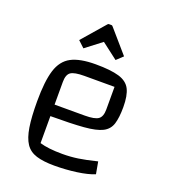

<svg xmlns="http://www.w3.org/2000/svg" viewBox="-132 -804 800 909"><g transform="rotate(20 267.5 -350.0)"><path d="M246 9Q191 9 155.5 -2Q120 -13 101 -41.5Q82 -70 74 -120.5Q66 -171 66 -250Q66 -351 83.5 -407Q101 -463 144.5 -486Q188 -509 267 -509Q343 -509 385 -496.5Q427 -484 443 -452.5Q459 -421 459 -363Q459 -310 449 -278Q439 -246 408.5 -230.5Q378 -215 316 -210Q254 -205 149 -205H119V-263H301Q351 -263 369 -276Q387 -289 387 -325V-439H235Q185 -439 167 -426.5Q149 -414 149 -377V-69Q192 -56 263 -56Q303 -56 341 -61.5Q379 -67 435 -81L446 -20Q412 -6 357.5 1.5Q303 9 246 9ZM186 -560 154 -590 252 -703Q256 -709 261 -709H273Q278 -709 282 -703L380 -590L348 -560L267 -622Z"/></g></svg>

Font: Changa Light
Style: Regular
Weight: 300
Designer: Eduardo Rodriguez Tunni
Foundry: Eduardo Rodriguez Tunni
Version: Version 3.002; ttfautohint (v1.8.2)